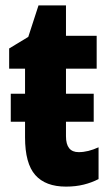

<svg xmlns="http://www.w3.org/2000/svg" viewBox="-20 -683 410 713"><path d="M20 -231V-335H73V-428H14V-503L85 -546L123 -663H225V-550H339V-428H225V-335H328V-231H225V-177Q225 -118 272 -118Q290 -118 308 -122.5Q326 -127 346 -136V-18Q321 -5 291 2.5Q261 10 225 10Q149 10 111 -33Q73 -76 73 -173V-231Z"/></svg>

Font: Noto Sans Condensed ExtraBold
Style: Regular
Weight: 800
Width: 3
Designer: Monotype Design Team
Foundry: Monotype Imaging Inc.
Version: Version 2.013; ttfautohint (v1.8.4.7-5d5b)